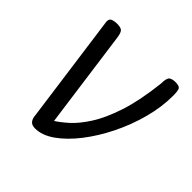

<svg xmlns="http://www.w3.org/2000/svg" viewBox="-144 -625 757 757"><g transform="rotate(45 234.5 -246.5)"><path d="M155 14Q136 14 128 3.5Q120 -7 119 -24L56 -484Q56 -499 67 -503Q78 -507 91 -507Q114 -507 121 -499Q128 -491 131 -469L187 -60Q208 -73 236 -98Q264 -123 293 -168Q322 -213 345.5 -284.5Q369 -356 381 -462Q381 -494 391 -500.5Q401 -507 417 -507Q438 -507 443.5 -499Q449 -491 449 -462Q449 -399 431 -332Q413 -265 382.5 -203.5Q352 -142 314 -93Q276 -44 235 -15Q194 14 155 14Z"/></g></svg>

Font: Kite One
Style: Regular
Weight: 400
Designer: Eduardo Rodriguez Tunni
Foundry: Eduardo Rodriguez Tunni
Version: Version 1.002; ttfautohint (v1.8.4.7-5d5b);gftools[0.9.23]